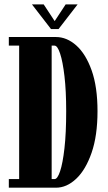

<svg xmlns="http://www.w3.org/2000/svg" viewBox="-20 -872 500 892"><path d="M21 0V-40H69V-660H21V-700H240Q290.5 -700 334.5 -660.8Q378.5 -621.5 405.8 -545Q433 -468.5 433 -355.5Q433 -241.5 405.5 -162.2Q378 -83 334 -41.5Q290 0 240 0ZM220 -40H233.5Q247 -40 259.2 -76.5Q271.5 -113 279.5 -183.5Q287.5 -254 287.5 -355.5Q287.5 -450 279.5 -518.2Q271.5 -586.5 259.2 -623.2Q247 -660 233.5 -660H220ZM217 -737 128.5 -851.5H183L234 -774L285 -851.5H340.5L252 -737Z"/></svg>

Font: Imbue Thin 10pt Black
Style: Regular
Weight: 900
Version: Version 1.102